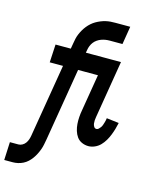

<svg xmlns="http://www.w3.org/2000/svg" viewBox="-174 -826 910 1131"><g transform="rotate(15 281.5 -260.0)"><path d="M-37 215 -32 105H20Q32 105 43.5 98.5Q55 92 62.5 81.5Q70 71 74 59Q78 47 80 35L154 -410H73L79 -520H172L178 -555Q180 -569 183.5 -584Q187 -599 193 -613Q199 -627 206.5 -640Q214 -653 224 -665.5Q234 -678 246 -688.5Q258 -699 271 -706.5Q284 -714 298.5 -720Q313 -726 328 -729.5Q343 -733 357 -734Q371 -735 386 -735H477L459 -625H381Q368 -625 355.5 -623Q343 -621 330.5 -616.5Q318 -612 306.5 -604Q295 -596 287 -585.5Q279 -575 274 -562.5Q269 -550 267 -537L264 -520H412L406 -410H246L172 35Q169 51 166 66.5Q163 82 157.5 97Q152 112 144.5 127Q137 142 127 156Q117 170 104.5 181.5Q92 193 77 200.5Q62 208 46 211.5Q30 215 15 215ZM420 8Q399 8 380 -0.5Q361 -9 349.5 -25Q338 -41 332 -61Q326 -81 324.5 -101.5Q323 -122 324.5 -144Q326 -166 330 -187L367 -410H293L298 -520H478L420 -169Q418 -159 417.5 -149Q417 -139 418 -129.5Q419 -120 424.5 -111Q430 -102 440 -102Q447 -102 453 -107.5Q459 -113 464 -120Q469 -127 471.5 -134.5Q474 -142 476.5 -149.5Q479 -157 480.5 -164.5Q482 -172 483 -179L558 -170Q554 -151 548.5 -132Q543 -113 535.5 -94Q528 -75 517.5 -57Q507 -39 492.5 -24Q478 -9 458.5 -0.5Q439 8 420 8Z"/></g></svg>

Font: Iosevka Extrabold Extended
Style: Italic
Weight: 800
Width: 7
Italic angle: -9°
Monospace: yes
Designer: Belleve Invis
Foundry: Belleve Invis
Version: Version 32.5.0; ttfautohint (v1.8.4)